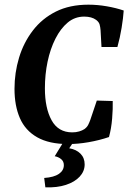

<svg xmlns="http://www.w3.org/2000/svg" viewBox="-20 -604 557 821"><path d="M271 12Q190 12 139 -17Q88 -46 65 -99Q42 -152 42 -224Q42 -293 61.5 -357.5Q81 -422 120.5 -473.5Q160 -525 219 -554.5Q278 -584 358 -584Q397 -584 437 -577Q477 -570 509 -559Q507 -528 500 -485Q493 -442 482 -403H414L410 -475Q409 -488 406 -499Q403 -510 391 -519Q372 -533 340 -533Q300 -533 269.5 -507.5Q239 -482 217 -438.5Q195 -395 183.5 -340.5Q172 -286 172 -226Q172 -142 200.5 -90Q229 -38 289 -38Q305 -38 318.5 -42Q332 -46 341 -52Q352 -60 357 -70Q362 -80 366 -91L394 -174L462 -172Q463 -140 459.5 -97Q456 -54 446 -18Q405 -4 359 4Q313 12 271 12ZM307 -16 276 30Q306 35 324 53Q342 71 342 99Q342 128 321 151Q300 174 262 186.5Q224 199 174 197L169 157Q211 154 232 139.5Q253 125 253 102Q253 86 241.5 76.5Q230 67 214 64L263 -16Z"/></svg>

Font: Rasa SemiBold
Style: Italic
Weight: 600
Italic angle: -7.10001°
Designer: Anna Giedrys (Yrsa+Rasa design), David Brezina (Yrsa art-direction, Rasa art-direction, design)
Foundry: Rosetta Type Foundry
Version: Version 2.004